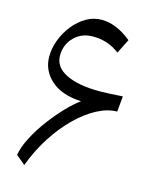

<svg xmlns="http://www.w3.org/2000/svg" viewBox="-116 -834 731 922"><g transform="rotate(15 250.0 -373.0)"><path d="M48.8 -26.9Q56.2 -68.4 81.3 -116.5Q106.4 -164.6 141.4 -211.2Q176.3 -257.8 212.6 -295.7Q249 -333.5 278.8 -354.5Q181.2 -359.4 128.4 -406.7Q75.7 -454.1 75.7 -522.5Q75.7 -564.5 91.6 -606.2Q107.4 -647.9 135 -682.4Q162.6 -716.8 198.2 -737.5Q233.9 -758.3 273.9 -758.3Q348.1 -758.3 422.9 -696.8L387.2 -625.5Q356.4 -648.9 324 -659.4Q291.5 -669.9 254.4 -669.9Q197.8 -669.9 161.1 -632.6Q124.5 -595.2 124.5 -541Q124.5 -483.9 185.3 -453.9Q246.1 -423.8 352.1 -423.8Q371.1 -423.8 405.8 -425.5Q440.4 -427.2 466.8 -429.2L459.5 -351.6Q412.6 -351.6 361.1 -324.5Q309.6 -297.4 259.5 -248.5Q209.5 -199.7 166.7 -133.3Q124 -66.9 94.7 11.7Z"/></g></svg>

Font: Pinar-DS2-FD Regular
Style: Regular
Weight: 400
Designer: Amin Abedi
Version: Version 2.000